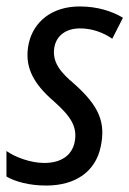

<svg xmlns="http://www.w3.org/2000/svg" viewBox="-28 -565 401 595"><path d="M115 10C207 10 268 -34 284 -110C300 -185 280 -236 201 -306C162 -339 131 -372 141 -421C148 -455 177 -477 220 -477C258 -477 292 -464 320 -445L353 -510C320 -530 274 -545 219 -545C133 -545 76 -498 61 -430C47 -364 70 -310 139 -251C188 -207 214 -174 203 -123C194 -83 161 -60 109 -60C67 -60 19 -78 -8 -97V-18C19 -2 63 10 115 10Z"/></svg>

Font: Noto Sans Condensed
Style: Italic
Weight: 400
Width: 3
Italic angle: -12°
Designer: Monotype Design Team
Foundry: Monotype Imaging Inc.
Version: Version 2.013